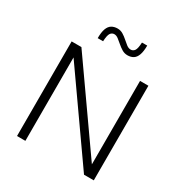

<svg xmlns="http://www.w3.org/2000/svg" viewBox="-198 -1026 1117 1174"><g transform="rotate(30 360.0 -438.5)"><path d="M89 0V-668H158L572 -79V-668H631V0H562L148 -589V0ZM217 -765Q217 -807 226 -831.5Q235 -856 252.5 -866.5Q270 -877 294 -877Q315 -877 333 -866Q351 -855 366.5 -841Q382 -827 396.5 -816Q411 -805 426 -805Q443 -805 453 -819.5Q463 -834 465 -877H502Q502 -836 493 -811Q484 -786 467 -775.5Q450 -765 426 -765Q405 -765 387 -776Q369 -787 353 -801Q337 -815 322.5 -826Q308 -837 294 -837Q277 -837 267 -822.5Q257 -808 255 -765Z"/></g></svg>

Font: Gantari Light
Style: Regular
Weight: 300
Designer: Anugrah Pasau
Foundry: Lafontype
Version: Version 1.000; ttfautohint (v1.8.3)